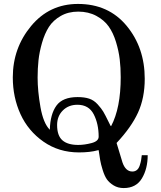

<svg xmlns="http://www.w3.org/2000/svg" viewBox="-20 -759 818 975"><path d="M481 4Q479 3 477 4Q438 15 381 15Q279 15 201 -39.5Q123 -94 84 -179.5Q45 -265 45 -366Q45 -515 138 -627Q231 -739 376 -739Q531 -739 623 -628Q715 -517 715 -359Q715 -262 681 -187.5Q647 -113 572 -33L602 66Q618 112 652 112Q666 112 675.5 104Q685 96 690 80Q695 64 696.5 55Q698 46 700 29H730Q730 98 700.5 147Q671 196 608 196Q579 196 557 182.5Q535 169 523 152Q511 135 501.5 104.5Q492 74 489 55.5Q486 37 481 4ZM270 -124Q270 -70 297 -46.5Q324 -23 377 -23Q409 -23 445 -32.5Q481 -42 481 -65Q481 -130 456 -178.5Q431 -227 373 -227Q328 -227 299 -198Q270 -169 270 -124ZM171 -365Q171 -297 185.5 -215Q200 -133 233 -100Q235 -179 266.5 -222.5Q298 -266 374 -266Q409 -266 433 -258Q457 -250 476 -229Q495 -208 504.5 -192Q514 -176 532 -139Q538 -127 541 -121Q543 -118 544 -118Q593 -210 593 -367Q593 -415 588 -457.5Q583 -500 569 -546Q555 -592 532 -624.5Q509 -657 469 -678.5Q429 -700 377 -700Q327 -700 288.5 -678Q250 -656 228.5 -622.5Q207 -589 193.5 -542Q180 -495 175.5 -453Q171 -411 171 -365Z"/></svg>

Font: Academico
Style: Regular
Weight: 400
Foundry: Steinberg Media Technologies GmbH
Version: Version 0.902